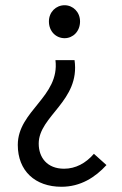

<svg xmlns="http://www.w3.org/2000/svg" viewBox="-20 -518 465 734"><path d="M215 196C288 196 344 160 387 113L339 70C308 106 269 127 225 127C160 127 128 84 128 31C128 -75 287 -132 265 -288H192C209 -148 48 -95 48 36C48 135 114 196 215 196ZM227 -372C259 -372 286 -398 286 -436C286 -472 259 -498 227 -498C194 -498 167 -472 167 -436C167 -398 194 -372 227 -372Z"/></svg>

Font: Giro Sans Regular
Style: Regular
Weight: 400
Designer: Paul D. Hunt
Foundry: Adobe Systems Incorporated
Version: Version 1.000;PS 1.0;hotconv 1.0.88;makeotf.lib2.5.647800